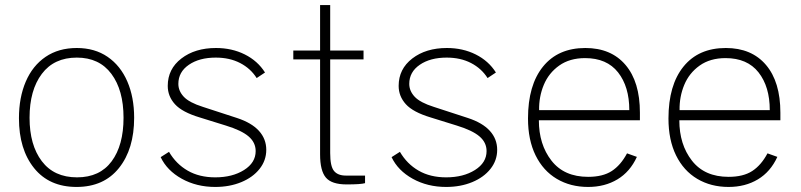

<svg xmlns="http://www.w3.org/2000/svg" viewBox="-20 -730 3169 760"><path d="M55 -262Q55 -344 82 -407Q109 -470 160.5 -505Q212 -540 284 -540Q355 -540 406 -505Q457 -470 484 -407.5Q511 -345 511 -264Q511 -140 451 -65Q391 10 283 10Q175 10 115 -64.5Q55 -139 55 -262ZM284 -502Q194 -502 145.5 -437.5Q97 -373 97 -264Q97 -156 145.5 -92Q194 -28 285 -28Q375 -28 422 -91.5Q469 -155 469 -264Q469 -373 421 -437.5Q373 -502 284 -502Z M616 -108 649 -129Q677 -81 723 -54.5Q769 -28 832 -28Q900 -28 946 -57Q992 -86 992 -132Q992 -166 964 -190Q936 -214 874 -233L771 -265Q701 -286 672.5 -317.5Q644 -349 644 -390Q644 -457 698 -498.5Q752 -540 835 -540Q898 -540 949 -514.5Q1000 -489 1029 -443L996 -421Q972 -459 930.5 -480.5Q889 -502 834 -502Q769 -502 727.5 -473.5Q686 -445 686 -398Q686 -370 707.5 -347Q729 -324 783 -307L918 -263Q976 -244 1005 -212Q1034 -180 1034 -137Q1034 -95 1007.5 -61.5Q981 -28 935 -9Q889 10 832 10Q758 10 699.5 -22.5Q641 -55 616 -108Z M1287 -495V-124Q1287 -72 1302 -53.5Q1317 -35 1349 -35H1425V-5Q1408 0 1352 0Q1293 0 1270 -27Q1247 -54 1247 -119V-495H1141V-530H1247V-710H1287V-530H1419V-495Z M1530 -108 1563 -129Q1591 -81 1637 -54.5Q1683 -28 1746 -28Q1814 -28 1860 -57Q1906 -86 1906 -132Q1906 -166 1878 -190Q1850 -214 1788 -233L1685 -265Q1615 -286 1586.5 -317.5Q1558 -349 1558 -390Q1558 -457 1612 -498.5Q1666 -540 1749 -540Q1812 -540 1863 -514.5Q1914 -489 1943 -443L1910 -421Q1886 -459 1844.5 -480.5Q1803 -502 1748 -502Q1683 -502 1641.5 -473.5Q1600 -445 1600 -398Q1600 -370 1621.5 -347Q1643 -324 1697 -307L1832 -263Q1890 -244 1919 -212Q1948 -180 1948 -137Q1948 -95 1921.5 -61.5Q1895 -28 1849 -9Q1803 10 1746 10Q1672 10 1613.5 -22.5Q1555 -55 1530 -108Z M2308 -30Q2366 -30 2401.5 -53Q2437 -76 2462 -123L2501 -109Q2474 -50 2424 -20Q2374 10 2308 10Q2238 10 2184 -22Q2130 -54 2100 -115Q2070 -176 2070 -261Q2070 -393 2129.5 -466.5Q2189 -540 2297 -540Q2399 -540 2456 -473Q2513 -406 2513 -284V-254H2113Q2113 -158 2163 -94Q2213 -30 2308 -30ZM2471 -294Q2471 -387 2426.5 -443.5Q2382 -500 2296 -500Q2235 -500 2193.5 -470.5Q2152 -441 2132.5 -394Q2113 -347 2114 -294Z M2864 -30Q2922 -30 2957.5 -53Q2993 -76 3018 -123L3057 -109Q3030 -50 2980 -20Q2930 10 2864 10Q2794 10 2740 -22Q2686 -54 2656 -115Q2626 -176 2626 -261Q2626 -393 2685.5 -466.5Q2745 -540 2853 -540Q2955 -540 3012 -473Q3069 -406 3069 -284V-254H2669Q2669 -158 2719 -94Q2769 -30 2864 -30ZM3027 -294Q3027 -387 2982.5 -443.5Q2938 -500 2852 -500Q2791 -500 2749.5 -470.5Q2708 -441 2688.5 -394Q2669 -347 2670 -294Z"/></svg>

Font: Morrison Thin
Style: Regular
Weight: 100
Designer: Pablo Impallari, Rodrigo Fuenzalida (Modified by Dan O. Williams)
Version: Version 0.03;June 6, 2019;FontCreator 11.5.0.2425 64-bit; tt